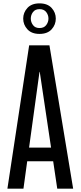

<svg xmlns="http://www.w3.org/2000/svg" viewBox="-20 -1131 483 1151"><path d="M24.4 0H120.6L143.1 -164.1H298.8L323.2 0H418.5L276.4 -859.4H154.8ZM154.3 -246.1 216.8 -700.2H218.3L286.1 -246.1ZM216.8 -927.7C248.7 -927.7 272.9 -936.9 289.6 -955.3C306.2 -973.7 314.5 -995.1 314.5 -1019.5C314.5 -1043.6 306.2 -1064.9 289.6 -1083.3C272.9 -1101.6 248.7 -1110.8 216.8 -1110.8C185.2 -1110.8 161.1 -1101.6 144.3 -1083.3C127.5 -1064.9 119.1 -1043.6 119.1 -1019.5C119.1 -995.1 127.5 -973.7 144.3 -955.3C161.1 -936.9 185.2 -927.7 216.8 -927.7ZM216.8 -962.9C199.5 -962.9 186.5 -968.8 177.7 -980.7C168.9 -992.6 164.6 -1005.5 164.6 -1019.5C164.6 -1033.9 168.9 -1046.9 177.7 -1058.6C186.5 -1070.3 199.5 -1076.2 216.8 -1076.2C234.7 -1076.2 248.1 -1070.3 257.1 -1058.6C266 -1046.9 270.5 -1033.9 270.5 -1019.5C270.5 -1005.5 266 -992.6 257.1 -980.7C248.1 -968.8 234.7 -962.9 216.8 -962.9Z"/></svg>

Font: Antonio
Style: Regular
Weight: 400
Designer: Vernon Adams
Foundry: Vernon Adams
Version: Version 1.002